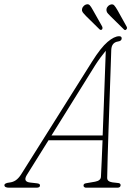

<svg xmlns="http://www.w3.org/2000/svg" viewBox="-62 -873 616 893"><path d="M63 -59.5Q43.5 -28 78 -24L109 -20.5Q125 -19 124 -10Q124 0 107 0H-19.5Q-41.5 0 -41.5 -12Q-41 -21.5 -18.5 -24Q-2.5 -25.5 10.8 -34.2Q24 -43 36 -61.5L366.5 -587Q407 -651.5 438.2 -678Q469.5 -704.5 492 -704.5Q504 -704.5 504 -694.5Q504 -682.5 487 -680Q457 -675.5 455.5 -641Q454 -597 452 -536Q450 -475 447.5 -406.5Q445 -338 442.8 -270.2Q440.5 -202.5 438.8 -144.2Q437 -86 436.5 -46.5Q436 -34.5 446.2 -29.2Q456.5 -24 485.5 -22Q499 -21.5 499 -11.5Q498 0 484 0H337.5Q334 0 330 -2.8Q326 -5.5 326.5 -10.5Q326.5 -18.5 337 -20.5L380.5 -28Q407 -33 407.5 -51.5Q409 -81.5 411 -125.2Q413 -169 415 -220.5H163.5ZM381 -570 177.5 -243H415.5Q418 -310.5 420.8 -382.8Q423.5 -455 425.8 -521.2Q428 -587.5 430 -637Q419.5 -624.5 406 -606.2Q392.5 -588 381 -570ZM370.5 -825.5 412.5 -751Q417 -742.5 412.5 -736Q406 -731 400 -737.5L338.5 -798Q333.5 -804 327.5 -810Q321.5 -816 319.5 -823Q318.5 -833 323.5 -840.5Q328.5 -848 335.5 -851Q348.5 -856.5 355.5 -848.5Q362.5 -840.5 370.5 -825.5ZM484.5 -825.5 526 -751Q531.5 -742 526 -736.5Q520 -729.5 513.5 -737L452 -797.5Q446.5 -803.5 440.5 -809.5Q434.5 -815.5 433.5 -822.5Q432 -832.5 436.8 -839.8Q441.5 -847 449 -850.5Q462 -856 469 -848.2Q476 -840.5 484.5 -825.5Z"/></svg>

Font: Fraunces144ptSuperSoftThinItalic
Style: Italic
Weight: 100
Italic angle: -16°
Version: Version 1.000;[0bf87f6ff]